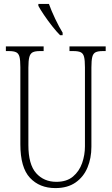

<svg xmlns="http://www.w3.org/2000/svg" viewBox="-20 -951 571 981"><path d="M263 10Q182 10 133 -42.5Q84 -95 84 -214V-608Q84 -644 79.5 -661Q75 -678 62.5 -684Q50 -690 26 -690H10V-714H203V-690H183Q160 -690 147.5 -684Q135 -678 130 -660Q125 -642 125 -605V-210Q125 -111 164.5 -66.5Q204 -22 268 -22Q321 -22 353 -49Q385 -76 399.5 -117.5Q414 -159 414 -203V-607Q414 -643 409.5 -660.5Q405 -678 392.5 -684Q380 -690 356 -690H335V-714H520V-690H504Q481 -690 468.5 -684Q456 -678 451.5 -660Q447 -642 447 -606V-201Q447 -143 427 -95Q407 -47 366 -18.5Q325 10 263 10ZM287 -771Q269 -789 246.5 -817.5Q224 -846 204.5 -875Q185 -904 176 -921V-931H230Q242 -897 262 -855Q282 -813 300 -784V-771Z"/></svg>

Font: Noto Serif Myanmar ExtraCondensed ExtraLight
Style: Regular
Weight: 200
Width: 2
Designer: Ben Mitchell and the Monotype Design Team
Foundry: Monotype Imaging Inc.
Version: Version 2.106; ttfautohint (v1.8.4.7-5d5b)